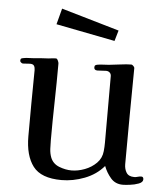

<svg xmlns="http://www.w3.org/2000/svg" viewBox="-54 -811 736 862"><g transform="rotate(5 314.0 -379.5)"><path d="M621 -31Q621 -18 602.5 -11Q584 -4 562.5 -1.5Q541 1 531 1Q497 1 476.5 -23Q456 -47 445 -76Q411 -36 359 -16Q307 4 255 4Q163 4 126.5 -44Q90 -92 90 -179Q90 -253 90.5 -327.5Q91 -402 92 -477Q92 -489 87.5 -496.5Q83 -504 69 -504Q61 -504 53 -503Q45 -502 37 -502Q33 -502 28.5 -506Q24 -510 24 -513Q24 -522 28 -524Q32 -526 40 -527Q50 -529 60 -529Q70 -529 80 -530Q98 -532 115.5 -533Q133 -534 151 -535Q159 -536 167 -537Q175 -538 183 -538Q188 -538 192 -529.5Q196 -521 196 -516Q196 -430 194 -343.5Q192 -257 192 -171Q192 -152 193 -131Q194 -110 201 -92Q212 -65 240.5 -54Q269 -43 296 -43Q325 -43 355.5 -54.5Q386 -66 408 -88Q430 -110 433 -142Q435 -161 435 -180.5Q435 -200 435 -219V-480Q435 -490 428.5 -496Q422 -502 412 -502Q402 -502 392.5 -501Q383 -500 373 -500Q358 -500 358 -513Q358 -520 361.5 -522.5Q365 -525 371 -526Q383 -528 396 -528.5Q409 -529 422 -530Q444 -532 473 -536Q502 -540 522 -540Q527 -540 532.5 -534Q538 -528 537 -523Q536 -416 535 -308Q534 -200 534 -92Q534 -70 544 -54Q554 -38 579 -38Q587 -38 595 -40.5Q603 -43 611 -43Q621 -43 621 -31ZM452 -687 438 -639 172 -691 191 -763Z"/></g></svg>

Font: Kaisei Opti Medium
Style: Regular
Weight: 500
Designer: Font-Kai, 金井和夫
Foundry: KAZUO KANAI
Version: Version 5.003